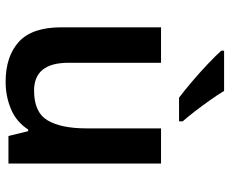

<svg xmlns="http://www.w3.org/2000/svg" viewBox="-87 -719 816 682"><g transform="rotate(90 321.0 -378.0)"><path d="M561 -542V0H463L446 -70H440Q413 -28 367.5 -9Q322 10 271 10Q180 10 128.5 -37Q77 -84 77 -188V-542H203V-213Q203 -91 302 -91Q379 -91 407.5 -139Q436 -187 436 -277V-542ZM303 -766Q316 -744 335.5 -716.5Q355 -689 375 -663Q395 -637 411 -619V-606H327Q303 -624 270 -652Q237 -680 206.5 -709Q176 -738 160 -756V-766Z"/></g></svg>

Font: Noto Sans Medefaidrin SemiBold
Style: Regular
Weight: 600
Designer: Dalton Maag Ltd
Foundry: Dalton Maag Ltd
Version: Version 1.002; ttfautohint (v1.8.4.7-5d5b)